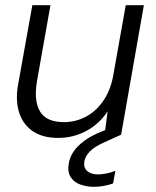

<svg xmlns="http://www.w3.org/2000/svg" viewBox="-20 -521 603 742"><path d="M205 12Q143 12 104.5 -15.5Q66 -43 52.5 -91Q39 -139 51 -200L105 -501H175L123 -208Q110 -132 134.5 -90.5Q159 -49 227 -49Q271 -49 310 -69Q349 -89 377.5 -129Q406 -169 417 -226L466 -501H536L448 0H384L396 -91Q364 -42 313.5 -15Q263 12 205 12ZM343 201Q315 201 290 192Q265 183 252.5 162.5Q240 142 246 109Q250 86 264.5 64.5Q279 43 306 23Q333 3 376 -14L435 -38L447 0L383 29Q345 46 327.5 64Q310 82 306 102Q302 127 317 140Q332 153 359 153Q373 153 391 149.5Q409 146 426 139L417 188Q400 194 381 197.5Q362 201 343 201Z"/></svg>

Font: DM Sans 17pt Light
Style: Italic
Weight: 300
Italic angle: -10°
Version: Version 4.004;gftools[0.9.30]